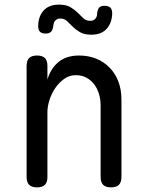

<svg xmlns="http://www.w3.org/2000/svg" viewBox="-20 -800 640 830"><path d="M185 -316V-35Q185 -12 174 -1Q163 10 140 10Q117 10 106 -1Q95 -12 95 -35V-515Q95 -538 106 -549Q117 -560 140 -560Q163 -560 174 -549Q185 -538 185 -515V-456Q199 -504 233 -532Q267 -560 322 -560Q362 -560 395.5 -546.5Q429 -533 453.5 -508Q478 -483 491.5 -448Q505 -413 505 -370V-35Q505 -12 494 -1Q483 10 460 10Q437 10 426 -1Q415 -12 415 -35V-344Q415 -370 408 -393.5Q401 -417 387.5 -435Q374 -453 354 -464Q334 -475 307 -475Q280 -475 257.5 -459Q235 -443 219 -419.5Q203 -396 194 -368Q185 -340 185 -316ZM210 -687Q208 -670 200.5 -662.5Q193 -655 177 -655Q160 -655 152.5 -663Q145 -671 145 -688Q146 -730 169 -755Q192 -780 235 -780Q266 -780 284.5 -769Q303 -758 316 -745Q329 -732 340.5 -721Q352 -710 370 -710Q379 -710 384.5 -713Q390 -716 393.5 -720.5Q397 -725 398.5 -731Q400 -737 400 -743Q402 -760 409 -767.5Q416 -775 432 -775Q449 -775 457 -767Q465 -759 465 -742Q464 -701 441 -675.5Q418 -650 375 -650Q344 -650 325.5 -661Q307 -672 294 -685Q281 -698 269.5 -709Q258 -720 240 -720Q232 -720 226.5 -717Q221 -714 217.5 -709.5Q214 -705 212.5 -699Q211 -693 210 -687Z"/></svg>

Font: Maple Mono NF CN
Style: Regular
Weight: 400
Monospace: yes
Designer: subframe7536
Version: Version 7.000